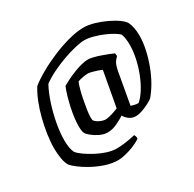

<svg xmlns="http://www.w3.org/2000/svg" viewBox="-190 -908 1328 1312"><g transform="rotate(-30 474.0 -252.0)"><path d="M382 200Q332 200 281.5 183Q231 166 187 142Q143 118 112.5 94.5Q82 71 71 58Q55 37 47.5 -4.5Q40 -46 40 -87Q40 -138 48.5 -196Q57 -254 72 -313Q87 -372 108 -424.5Q129 -477 154 -516Q194 -548 252.5 -581Q311 -614 378 -642Q445 -670 510 -687Q575 -704 626 -704Q665 -704 710.5 -690.5Q756 -677 799 -656.5Q842 -636 872.5 -613.5Q903 -591 911 -573Q931 -530 931 -464Q931 -415 919 -358.5Q907 -302 886 -245.5Q865 -189 837 -140Q809 -91 778 -56Q767 -47 741.5 -33.5Q716 -20 687 -10Q658 0 635 0Q605 0 582 -18Q559 -36 552 -53Q525 -35 487.5 -17.5Q450 0 414 0Q383 0 352 -15Q321 -30 298 -49Q275 -68 270 -79Q265 -86 263 -103Q261 -120 261 -139Q261 -162 265 -197Q269 -232 277.5 -272Q286 -312 297 -350.5Q308 -389 321 -420Q336 -429 362.5 -442.5Q389 -456 421 -469Q453 -482 485.5 -491Q518 -500 545 -500Q559 -500 583.5 -494Q608 -488 635.5 -478.5Q663 -469 687.5 -459.5Q712 -450 726 -443L728 -420Q715 -408 706 -395.5Q697 -383 690.5 -362Q684 -341 678 -304L638 -80Q649 -76 663 -72.5Q677 -69 695 -69Q723 -92 749.5 -134Q776 -176 797 -229Q818 -282 830 -338Q842 -394 842 -445Q842 -471 838.5 -493.5Q835 -516 829 -531Q818 -543 791 -559.5Q764 -576 728 -591Q692 -606 655 -616Q618 -626 588 -626Q559 -626 514 -615.5Q469 -605 417 -586.5Q365 -568 315 -543.5Q265 -519 227 -491Q199 -440 176.5 -371Q154 -302 141 -231Q128 -160 128 -102Q128 -34 147 1Q160 17 189.5 38Q219 59 257.5 79.5Q296 100 336.5 113Q377 126 412 126Q433 126 461 123Q489 120 515.5 115Q542 110 559 106Q562 110 565 118Q568 126 567 138Q540 157 504.5 171Q469 185 436 192.5Q403 200 382 200ZM443 -84Q456 -84 475.5 -88.5Q495 -93 515 -100Q535 -107 547 -112L597 -387Q583 -394 562.5 -401Q542 -408 523.5 -412.5Q505 -417 494 -417Q480 -417 455 -412.5Q430 -408 414 -402Q406 -385 397 -352.5Q388 -320 380.5 -281.5Q373 -243 367.5 -207.5Q362 -172 362 -149Q362 -132 364 -125Q369 -115 383.5 -105.5Q398 -96 414.5 -90Q431 -84 443 -84Z"/></g></svg>

Font: Texturina SemiBold
Style: Italic
Weight: 600
Italic angle: -11°
Designer: Guillermo Torres Carreño
Foundry: Omnibus-Type
Version: Version 1.002; ttfautohint (v1.8.3)